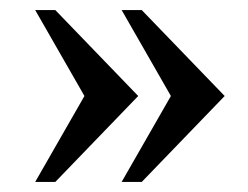

<svg xmlns="http://www.w3.org/2000/svg" viewBox="-20 -386 493 382"><path d="M50 -24 148 -195 50 -366H90L255 -195L90 -24ZM222 -24 320 -195 222 -366H262L427 -195L262 -24Z"/></svg>

Font: UnnaMedium
Style: Regular
Weight: 500
Designer: Jorge de Buen Unna
Foundry: Omnibus-Type
Version: Version 2.008;hotconv 1.0.109;makeotfexe 2.5.65596